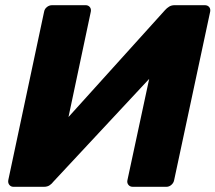

<svg xmlns="http://www.w3.org/2000/svg" viewBox="-20 -720 830 740"><path d="M32 0Q22 0 16 -7.5Q10 -15 12 -26L150 -675Q152 -686 161 -693Q170 -700 181 -700H310Q320 -700 326 -693Q332 -686 330 -675L244 -269L616 -681Q623 -689 632 -694.5Q641 -700 653 -700H769Q780 -700 786 -693Q792 -686 790 -675L651 -25Q649 -15 640.5 -7.5Q632 0 621 0H492Q481 0 475 -7.5Q469 -15 471 -25L555 -416L185 -19Q181 -13 172 -6.5Q163 0 149 0Z"/></svg>

Font: Rubik Light
Style: Bold Italic
Weight: 700
Italic angle: -12°
Version: Version 2.104